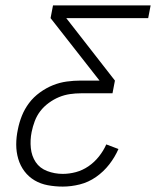

<svg xmlns="http://www.w3.org/2000/svg" viewBox="-20 -690 590 710"><path d="M212 0Q184 0 157 -5Q130 -10 108 -23Q86 -36 70.5 -56.5Q55 -77 47.5 -102.5Q40 -128 40 -155.5Q40 -183 46 -211Q51 -237 61 -262Q71 -287 87.5 -309Q104 -331 127.5 -348Q151 -365 176 -375Q201 -385 227 -388.5Q253 -392 278 -392H348L167 -623L176 -670H537L528 -623H225L405 -392L396 -345H279Q259 -345 238.5 -342Q218 -339 198.5 -331Q179 -323 160.5 -309.5Q142 -296 129 -279Q116 -262 108.5 -242Q101 -222 97 -202Q91 -172 94 -142.5Q97 -113 112 -90.5Q127 -68 154.5 -57.5Q182 -47 212 -47Q236 -47 260.5 -53.5Q285 -60 307 -75Q329 -90 346 -111.5Q363 -133 373 -156L418 -139Q405 -109 384 -82Q363 -55 335 -35.5Q307 -16 275 -8Q243 0 212 0Z"/></svg>

Font: Lode Dark Term
Style: Italic
Weight: 400
Italic angle: -11°
Monospace: yes
Designer: Belleve Invis
Foundry: Belleve Invis
Version: Version 29.2.0